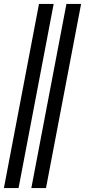

<svg xmlns="http://www.w3.org/2000/svg" viewBox="-25 -756 438 991"><path d="M-4.9 214.8 176.3 -735.8H252L70.8 214.8ZM136.7 214.8 317.9 -735.8H393.6L212.4 214.8Z"/></svg>

Font: Charis SIL Afr
Style: Bold Italic
Weight: 700
Italic angle: -11°
Foundry: SIL International
Version: Version 5.000